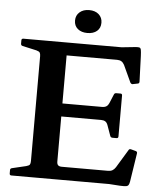

<svg xmlns="http://www.w3.org/2000/svg" viewBox="-61 -985 889 1043"><g transform="rotate(5 383.5 -464.0)"><path d="M139 0V-746H282V-98Q282 -83 288.5 -77Q295 -71 309 -71H560Q575 -71 584.5 -76.5Q594 -82 602 -94L662 -193Q666 -201 676 -198L702 -191Q711 -188 709 -178L685 -23Q683 -11 679 -4.5Q675 2 665 3.5Q655 5 632 4L573 0ZM569 -252Q559 -252 556 -262L536 -318Q531 -332 522 -337.5Q513 -343 499 -343H282V-414H498Q513 -414 522 -420Q531 -426 536 -438L556 -486Q559 -495 569 -495H592Q601 -495 601 -485V-262Q601 -252 591 -252ZM654 -552Q646 -550 640 -559L597 -652Q590 -665 580.5 -670.5Q571 -676 557 -676H282V-746H576L653 -754Q667 -755 673 -753Q679 -751 681 -741Q683 -731 684 -708L689 -568Q689 -558 679 -557ZM40 0Q30 0 30 -10V-29Q30 -38 40 -40L116 -58Q131 -62 135 -68Q139 -74 139 -88V-210H282V0ZM30 -736Q30 -746 40 -746H282V-537H139V-659Q139 -672 135 -678.5Q131 -685 116 -689L40 -706Q30 -708 30 -718ZM383 -807Q351 -807 331 -823.5Q311 -840 311 -869Q311 -897 331 -914.5Q351 -932 383 -932Q416 -932 435.5 -914.5Q455 -897 455 -869Q455 -840 435.5 -823.5Q416 -807 383 -807Z"/></g></svg>

Font: Hahmlet SemiBold
Style: Regular
Weight: 600
Version: Version 1.002